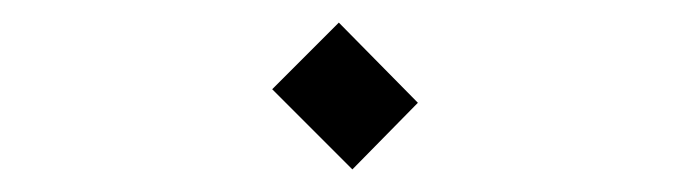

<svg xmlns="http://www.w3.org/2000/svg" viewBox="-20 -369 611 170"><path d="M221 -290 280 -349 350 -278 292 -219Z"/></svg>

Font: Noto Kufi Arabic ExtraLight
Style: Regular
Weight: 200
Designer: Monotype Design Team, David Williams, Khaled Hosny
Foundry: Google LLC
Version: Version 2.109; ttfautohint (v1.8.4.7-5d5b)